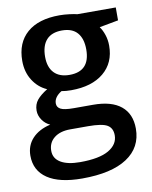

<svg xmlns="http://www.w3.org/2000/svg" viewBox="-88 -615 731 921"><g transform="rotate(-10 278.0 -155.0)"><path d="M538.1 -540V-477.1L445.8 -460Q458.5 -442.9 466.8 -418Q475.1 -393.1 475.1 -365.2Q475.1 -281.7 417.5 -233.9Q359.9 -186 258.8 -186Q232.9 -186 211.9 -189.9Q174.8 -167 174.8 -136.2Q174.8 -117.7 192.1 -108.4Q209.5 -99.1 255.9 -99.1H350.1Q439.5 -99.1 485.8 -61Q532.2 -22.9 532.2 48.8Q532.2 140.6 456.5 190.4Q380.9 240.2 237.8 240.2Q127.4 240.2 69.3 201.2Q11.2 162.1 11.2 89.8Q11.2 40 42.7 6.1Q74.2 -27.8 130.9 -41Q107.9 -50.8 93 -72.5Q78.1 -94.2 78.1 -118.2Q78.1 -148.4 95.2 -169.4Q112.3 -190.4 146 -210.9Q104 -229 77.9 -269.8Q51.8 -310.5 51.8 -365.2Q51.8 -453.1 107.2 -501.5Q162.6 -549.8 265.1 -549.8Q288.1 -549.8 313.2 -546.6Q338.4 -543.5 351.1 -540ZM113.8 84Q113.8 121.1 147.2 141.1Q180.7 161.1 241.2 161.1Q335 161.1 380.9 134.3Q426.8 107.4 426.8 63Q426.8 27.8 401.6 12.9Q376.5 -2 308.1 -2H221.2Q171.9 -2 142.8 21.2Q113.8 44.4 113.8 84ZM163.1 -365.2Q163.1 -314.5 189.2 -287.1Q215.3 -259.8 264.2 -259.8Q363.8 -259.8 363.8 -366.2Q363.8 -418.9 339.1 -447.5Q314.5 -476.1 264.2 -476.1Q214.4 -476.1 188.7 -447.8Q163.1 -419.4 163.1 -365.2Z"/></g></svg>

Font: f41947593470240   
Style: Regular
Weight: 600
Foundry: Ascender Corporation
Version: Version 1.10